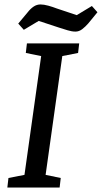

<svg xmlns="http://www.w3.org/2000/svg" viewBox="-20 -843 458 863"><path d="M13 0 18 -43 90 -57 165 -591 96 -605 101 -648H336L331 -605L260 -591L185 -57L253 -43L248 0ZM319 -701Q303 -701 283.5 -707Q264 -713 245 -719L154 -749L87 -709L62 -737L103 -786Q116 -803 130.5 -813Q145 -823 162 -823Q177 -823 197 -817.5Q217 -812 235 -805L325 -775L393 -816L418 -788L377 -738Q363 -722 349 -711.5Q335 -701 319 -701Z"/></svg>

Font: Faustina Medium
Style: Italic
Weight: 500
Italic angle: -8°
Designer: Alfonso Garcia
Foundry: http://www.omnibus-type.com
Version: Version 1.200